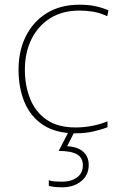

<svg xmlns="http://www.w3.org/2000/svg" viewBox="-20 -558 512 818"><path d="M302 10Q218 10 164 -25.5Q110 -61 84.5 -122.5Q59 -184 59 -261Q59 -342 90.5 -404.5Q122 -467 180 -502.5Q238 -538 319 -538Q355 -538 384.5 -532Q414 -526 442 -514L437 -489Q407 -503 377.5 -508Q348 -513 319 -513Q247 -513 195 -481Q143 -449 114.5 -392Q86 -335 86 -261Q86 -193 108.5 -137Q131 -81 178.5 -48Q226 -15 302 -15Q338 -15 373.5 -22Q409 -29 438 -41V-16Q413 -6 378 2Q343 10 302 10ZM358 145Q358 188 326 214Q294 240 245 240Q211 240 188 234V210Q201 214 213.5 215Q226 216 245 216Q283 216 308 198Q333 180 333 146Q333 114 308 99.5Q283 85 230 85L274 0H299L266 65Q310 67 334 88Q358 109 358 145Z"/></svg>

Font: Noto Sans Devanagari Thin
Style: Regular
Weight: 100
Designer: Jelle Bosma - Monotype Design Team
Foundry: Monotype Imaging Inc.
Version: Version 2.004; ttfautohint (v1.8.4.7-5d5b)